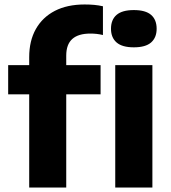

<svg xmlns="http://www.w3.org/2000/svg" viewBox="-20 -838 766 858"><path d="M110.5 0V-582.5Q110.5 -655.5 140.2 -708.2Q170 -761 225.2 -789.5Q280.5 -818 358 -818Q381.5 -818 400.8 -816.2Q420 -814.5 440 -810V-681.5Q425.5 -685 411.8 -686.5Q398 -688 384 -688Q330 -688 303 -663.8Q276 -639.5 276 -589.5V0ZM16.5 -416.5V-547H429.5V-416.5ZM495 0V-547H661V0ZM578 -626.5Q526 -626.5 501 -648.2Q476 -670 476 -709.5Q476 -750 501 -771.5Q526 -793 578 -793Q630.5 -793 655.2 -771.5Q680 -750 680 -709.5Q680 -670 655.2 -648.2Q630.5 -626.5 578 -626.5Z"/></svg>

Font: Encode Sans SemiExpanded
Style: Bold
Weight: 700
Width: 6
Designer: Multiple Designers
Foundry: Impallari Type
Version: Version 3.002